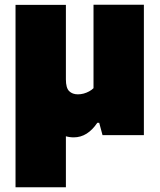

<svg xmlns="http://www.w3.org/2000/svg" viewBox="-20 -570 676 810"><path d="M291 9.5Q252 9.5 221.5 -13.5Q191 -36.5 173.5 -87Q156 -137.5 156 -219.5V-350H258V-235Q258 -199 271.8 -185.5Q285.5 -172 308.5 -172Q320.5 -172 332.8 -175.2Q345 -178.5 356 -184.5Q367 -190.5 374.5 -198V-550H587V0H412.5L398.5 -52H390.5Q370.5 -22 345.5 -6.2Q320.5 9.5 291 9.5ZM45.5 220V-549.5H258V220Z"/></svg>

Font: Encode Sans Condensed Thin Black
Style: Regular
Weight: 900
Version: Version 3.002